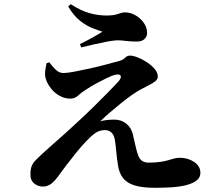

<svg xmlns="http://www.w3.org/2000/svg" viewBox="-20 -854 1040 915"><path d="M718 41Q658 41 621 29.5Q584 18 565.5 -6.5Q547 -31 542 -68Q537 -99 534.5 -128Q532 -157 528 -184Q524 -211 511 -222.5Q498 -234 480 -234Q453 -234 431.5 -218Q410 -202 389 -179Q367 -156 343.5 -127Q320 -98 298.5 -69.5Q277 -41 260 -18Q242 8 224.5 21.5Q207 35 184 35Q161 35 143 20.5Q125 6 125 -21Q125 -47 131 -62.5Q137 -78 149.5 -90Q162 -102 179 -119Q200 -138 231 -165.5Q262 -193 293.5 -221Q325 -249 348 -271Q385 -305 423.5 -342.5Q462 -380 494 -413Q526 -446 545 -466Q561 -486 554 -494.5Q547 -503 523 -496Q510 -492 488 -481.5Q466 -471 441 -457.5Q416 -444 393 -429Q366 -412 351.5 -398Q337 -384 315 -384Q288 -384 264 -397.5Q240 -411 223.5 -432Q207 -453 200 -473Q193 -492 195 -512Q197 -532 202 -553L215 -557Q229 -538 245.5 -522Q262 -506 282 -506Q300 -506 334.5 -512.5Q369 -519 409.5 -528Q450 -537 487.5 -547Q525 -557 550 -564Q567 -569 576.5 -579Q586 -589 600 -589Q614 -589 636 -580.5Q658 -572 680 -557.5Q702 -543 717 -525.5Q732 -508 732 -489Q732 -476 719 -466Q706 -456 687.5 -447Q669 -438 651 -428Q634 -419 609.5 -402Q585 -385 558.5 -363.5Q532 -342 505.5 -319.5Q479 -297 458 -276Q472 -280 490 -282Q508 -284 524 -284Q558 -284 582 -264.5Q606 -245 613 -214Q619 -189 625.5 -160Q632 -131 637 -118Q643 -98 655.5 -88.5Q668 -79 688 -79Q722 -79 744.5 -82.5Q767 -86 782 -90.5Q797 -95 809.5 -98.5Q822 -102 837 -102Q876 -102 905.5 -82Q935 -62 935 -30Q935 -8 917 6Q899 20 868.5 28Q838 36 799 38.5Q760 41 718 41ZM361 -644Q392 -659 420 -674.5Q448 -690 468 -703Q449 -709 420.5 -720Q392 -731 361.5 -755Q331 -779 305 -823L317 -834Q367 -802 408 -791Q449 -780 488 -780Q522 -780 542 -787.5Q562 -795 576 -795Q601 -795 625 -781.5Q649 -768 665 -745.5Q681 -723 681 -696Q681 -681 669 -668.5Q657 -656 632 -656Q604 -656 580 -659Q556 -662 538 -662Q518 -661 487 -655Q456 -649 423.5 -641.5Q391 -634 367 -628Z"/></svg>

Font: Noto Serif JP ExtraBold
Style: Regular
Weight: 800
Designer: Ryoko NISHIZUKA 西塚涼子 (kana & ideographs); Frank Grießhammer (Latin, Greek & Cyrillic); Wenlong ZHANG 张文龙 (bopomofo); San
Foundry: Adobe
Version: Version 2.003-H1;hotconv 1.1.1;makeotfexe 2.6.0